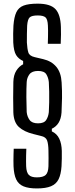

<svg xmlns="http://www.w3.org/2000/svg" viewBox="-20 -823 410 1050"><path d="M181.5 207.5Q136 207.5 108.5 196Q81 184.5 68.5 158Q56 131.5 54 86Q53.5 72.5 53.5 55.5Q53.5 38.5 54 21.2Q54.5 4 55 -9.5H124Q123 10 122.8 27.2Q122.5 44.5 122.5 59Q122.5 73.5 123 86Q124.5 120.5 137.8 133.8Q151 147 181.5 147Q215.5 147 229.8 133.8Q244 120.5 245 86Q245 65 245.5 42Q246 19 245 0.5Q244.5 -34.5 237.8 -54.2Q231 -74 204 -79.5L162.5 -90Q111.5 -102.5 83.2 -128.5Q55 -154.5 53 -208Q52 -251 52 -288.8Q52 -326.5 53 -374.5Q54 -412.5 69.2 -436.5Q84.5 -460.5 106.5 -471.5V-489.5Q81 -501 68 -522.2Q55 -543.5 52.5 -590.5Q51.5 -611 52 -638.2Q52.5 -665.5 53.5 -683Q57 -729.5 69.2 -755.8Q81.5 -782 109 -792.5Q136.5 -803 186 -803Q255 -803 283 -773.5Q311 -744 313 -675.5Q313.5 -656.5 313.5 -633.8Q313.5 -611 312 -583.5H241.5Q242 -601.5 242.5 -620.2Q243 -639 242.8 -655.2Q242.5 -671.5 242 -683Q240.5 -717.5 228.8 -728Q217 -738.5 186 -738.5Q154 -738.5 142.5 -728Q131 -717.5 128.5 -683Q128 -666.5 127.2 -637.5Q126.5 -608.5 127 -590.5Q129 -555.5 135 -536.2Q141 -517 170 -510.5L216.5 -499.5Q261.5 -489 287.8 -457.8Q314 -426.5 317 -372.5Q320 -323.5 319.2 -286.8Q318.5 -250 316.5 -208Q314 -173.5 300.5 -151.8Q287 -130 263.5 -119V-104.5Q291 -92 304 -64.8Q317 -37.5 318 2.5Q318.5 21.5 318 44.8Q317.5 68 316.5 86Q313.5 130.5 300.5 157Q287.5 183.5 259 195.5Q230.5 207.5 181.5 207.5ZM188 -148.5Q221 -148.5 232.8 -167Q244.5 -185.5 247 -210Q248.5 -234 249 -263.2Q249.5 -292.5 249 -321.8Q248.5 -351 247 -374.5Q244.5 -398.5 233.2 -416.8Q222 -435 188 -435Q155 -435 141.2 -416.8Q127.5 -398.5 126 -374.5Q124 -339 124.2 -292.2Q124.5 -245.5 126 -210Q128.5 -185.5 141.8 -167Q155 -148.5 188 -148.5Z"/></svg>

Font: Big Shoulders Display Thin Medium
Style: Regular
Weight: 500
Version: Version 2.002